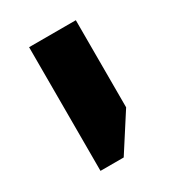

<svg xmlns="http://www.w3.org/2000/svg" viewBox="-107 -669 476 523"><g transform="rotate(-30 131.0 -407.5)"><path d="M60 -213V-602H207V-328L133 -213Z"/></g></svg>

Font: Noto Sans Hebrew SemiCondensed
Style: Bold
Weight: 700
Width: 4
Designer: Monotype Design Team
Foundry: Monotype Imaging Inc.
Version: Version 2.004; ttfautohint (v1.8.4.7-5d5b)